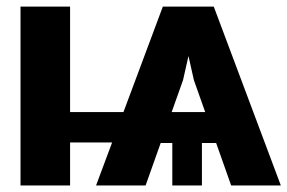

<svg xmlns="http://www.w3.org/2000/svg" viewBox="-20 -566 877 586"><path d="M685.5 0 571.7 -321.7 521.3 -545.9H632.4L837.1 0ZM42.6 0V-545.9H193.9V0ZM87.7 -131.2V-224H423.4V-131.2ZM505.9 0V-175.6H596.3V0ZM273.2 0 477 -545.9H589.3L538.7 -321.7L424.4 0ZM371.1 -129.5V-224H742.2V-129.5Z"/></svg>

Font: Inter Tight
Style: Regular
Weight: 400
Designer: Rasmus Andersson
Foundry: rsms
Version: Version 3.002